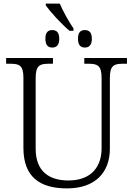

<svg xmlns="http://www.w3.org/2000/svg" viewBox="-20 -1036 740 1066"><path d="M366 -865H388V-878C361 -918 329 -975 312 -1016H234V-1006C259 -971 321 -902 366 -865ZM270 -772C292 -772 309 -784 309 -821C309 -858 292 -869 270 -869C248 -869 232 -858 232 -821C232 -784 248 -772 270 -772ZM451 -772C473 -772 490 -784 490 -821C490 -858 473 -869 451 -869C429 -869 413 -858 413 -821C413 -784 429 -772 451 -772ZM352 10C509 10 590 -79 590 -210V-603C590 -672 613 -682 660 -682H685V-714H448V-682H474C520 -682 544 -672 544 -605V-212C544 -111 487 -34 360 -34C251 -34 178 -86 178 -210V-603C178 -672 201 -682 248 -682H274V-714H14V-682H40C87 -682 110 -672 110 -605V-215C110 -52 203 10 352 10Z"/></svg>

Font: Noto Serif Light
Style: Regular
Weight: 300
Designer: Monotype Design Team
Foundry: Monotype Imaging Inc.
Version: Version 2.013